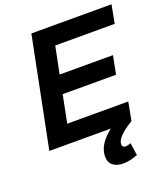

<svg xmlns="http://www.w3.org/2000/svg" viewBox="-163 -815 1011 1153"><g transform="rotate(-20 342.5 -238.5)"><path d="M426 223Q402 223 381.5 215.5Q361 208 348.5 191.2Q336 174.5 336 146Q336 70 426 0H33L173 -700H685L663 -583H283L248 -410H589L566 -293H225L190 -117H580L558 0Q452 64 452 110Q452 131 472 131Q488 131 507 123L519 203Q467 223 426 223Z"/></g></svg>

Font: Argentum Sans Medium
Style: Italic
Weight: 500
Italic angle: -11°
Designer: Julieta Ulanovsky (font), Cristiano Sobral (main changes and remaster)
Foundry: Julieta Ulanovsky (font), Cristiano Sobral (main changes and remaster)
Version: Version 2.007;June 15, 2022;FontCreator 14.0.0.2814 64-bit; 